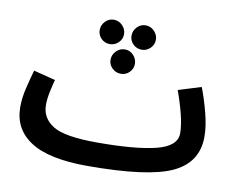

<svg xmlns="http://www.w3.org/2000/svg" viewBox="-75 -764 1095 885"><g transform="rotate(10 472.0 -321.5)"><path d="M386 21Q668 21 781 -31.5Q894 -84 894 -205Q894 -255 877.5 -317.5Q861 -380 842 -429L735 -396Q755 -342 768 -290Q781 -238 781 -201Q781 -141 686.5 -117Q592 -93 411 -93ZM385 21 431 -11 411 -93Q258 -93 203.5 -127.5Q149 -162 149 -223Q149 -251 156 -284.5Q163 -318 170 -343L68 -369Q57 -331 45.5 -283.5Q34 -236 34 -193Q34 -90 119.5 -34.5Q205 21 385 21ZM390 -550Q413 -550 430 -566.5Q447 -583 447 -606Q447 -629 430 -646.5Q413 -664 390 -664Q366 -664 349.5 -646.5Q333 -629 333 -606Q333 -583 349.5 -566.5Q366 -550 390 -550ZM539 -550Q562 -550 579 -566.5Q596 -583 596 -606Q596 -629 579 -646.5Q562 -664 539 -664Q515 -664 498.5 -646.5Q482 -629 482 -606Q482 -583 498.5 -566.5Q515 -550 539 -550ZM464 -424Q487 -424 503.5 -440.5Q520 -457 520 -480Q520 -503 503.5 -520.5Q487 -538 464 -538Q440 -538 423 -520.5Q406 -503 406 -480Q406 -457 423 -440.5Q440 -424 464 -424Z"/></g></svg>

Font: Noto Sans Arabic UI SemiCondensed Semi
Style: Regular
Weight: 600
Width: 4
Designer: Nadine Chahine - Monotype Design Team
Foundry: Monotype Imaging Inc.
Version: Version 1.900